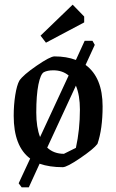

<svg xmlns="http://www.w3.org/2000/svg" viewBox="-20 -700 493 814"><path d="M336.9 -605 174.8 -519 151.9 -548.8 288.1 -680.2 336.9 -629.9ZM342.8 -424.8Q415 -371.6 415 -249Q415 -152.8 393.1 -89.8Q377 -68.4 320.3 -29.8Q263.7 8.8 246.1 8.8Q189.9 8.8 147.9 -5.9L102.1 94.2H71.8L59.1 77.1L107.9 -27.8Q38.1 -79.6 38.1 -209Q38.1 -255.4 44.7 -296.9Q51.3 -338.4 62 -357.9Q77.6 -381.8 135.3 -421.4Q192.9 -460.9 210.9 -460.9Q261.7 -460.9 301.8 -445.8L338.9 -526.9H372.1L381.8 -509.8ZM133.8 -223.1Q133.8 -160.2 149.9 -119.1L271 -379.9Q244.6 -401.9 206.1 -401.9Q181.2 -401.9 166 -394Q151.9 -386.2 142.8 -341.3Q133.8 -296.4 133.8 -223.1ZM301.8 -73.2Q318.8 -150.4 318.8 -235.8Q318.8 -295.9 301.8 -336.9L180.2 -74.2Q208 -47.9 251 -47.9Z"/></svg>

Font: Grenze
Style: Regular
Weight: 400
Designer: Renata Polastri
Foundry: Omnibus-Type
Version: Version 1.002;PS 001.002;hotconv 1.0.88;makeotf.lib2.5.64775